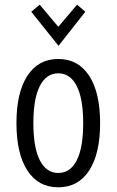

<svg xmlns="http://www.w3.org/2000/svg" viewBox="-20 -786 496 817"><path d="M228 11Q143 11 96.5 -60.5Q50 -132 50 -262Q50 -392 96.5 -463.5Q143 -535 228 -535Q313 -535 359.5 -463.5Q406 -392 406 -262Q406 -132 359.5 -60.5Q313 11 228 11ZM228 -50Q279 -50 306.5 -103.5Q334 -157 334 -262Q334 -366 306.5 -420Q279 -474 228 -474Q177 -474 149.5 -420Q122 -366 122 -262Q122 -158 149.5 -104Q177 -50 228 -50ZM229 -591 113 -736 149 -766 228 -672 308 -766 343 -736Z"/></svg>

Font: Ubuntu Sans Condensed
Style: Regular
Weight: 400
Width: 3
Designer: Dalton Maag Ltd
Foundry: Dalton Maag Ltd
Version: Version 1.006; ttfautohint (v1.8.4.7-5d5b)